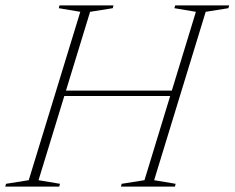

<svg xmlns="http://www.w3.org/2000/svg" viewBox="-48 -695 874 715"><path d="M162.5 -337.5 169 -357.5H620.5L614 -337.5ZM251 -651 171 -664.5 173.5 -675H374.5L372 -664.5L287.5 -651L95.5 -24L175.5 -10.5L172.5 0H-28.5L-25.5 -10.5L59 -24ZM681.5 -651 601.5 -664.5 604.5 -675H805.5L802.5 -664.5L718 -651L526 -24L606 -10.5L603.5 0H402.5L405 -10.5L490 -24Z"/></svg>

Font: Newsreader 24pt ExtraLight
Style: Italic
Weight: 250
Italic angle: -17°
Designer: Hugues Gentile
Foundry: Production Type
Version: Version 1.003